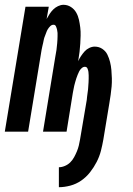

<svg xmlns="http://www.w3.org/2000/svg" viewBox="-34 -548 554 799"><path d="M211 231V148Q223 148 236 142.5Q249 137 258.5 127.5Q268 118 274.5 106Q281 94 286 82Q291 70 294 57.5Q297 45 299 33L327 -132Q328 -139 328.5 -146.5Q329 -154 330.5 -161.5Q332 -169 332.5 -176.5Q333 -184 333.5 -191Q334 -198 334.5 -205.5Q335 -213 335 -220.5Q335 -228 335 -235Q335 -242 334 -249Q333 -256 330 -263Q327 -270 319 -270Q312 -270 305.5 -264Q299 -258 295.5 -251Q292 -244 289 -236.5Q286 -229 283.5 -221.5Q281 -214 279 -206.5Q277 -199 275 -191.5Q273 -184 272 -176.5Q271 -169 269 -161L243 0H145L196 -311Q197 -318 198.5 -325.5Q200 -333 201 -340Q202 -347 202.5 -354Q203 -361 204 -368Q205 -375 205 -382.5Q205 -390 205.5 -397Q206 -404 205.5 -411Q205 -418 203.5 -424.5Q202 -431 199 -438Q196 -445 189 -445Q181 -445 175 -439Q169 -433 165 -426.5Q161 -420 158.5 -412.5Q156 -405 153 -398Q150 -391 148.5 -384Q147 -377 145.5 -369.5Q144 -362 142 -354.5Q140 -347 139 -340L83 0H-14L72 -520H169L160 -469Q166 -480 172.5 -490Q179 -500 187.5 -508.5Q196 -517 207.5 -522.5Q219 -528 230 -528Q247 -528 261 -519Q275 -510 283 -496Q291 -482 294.5 -466Q298 -450 300 -433.5Q302 -417 301.5 -400Q301 -383 300 -366Q299 -349 297 -332Q295 -315 292 -298L291 -293Q296 -304 303 -314.5Q310 -325 318 -334Q326 -343 337.5 -348.5Q349 -354 360 -354Q378 -354 392 -344.5Q406 -335 413 -320.5Q420 -306 424 -290Q428 -274 429.5 -257Q431 -240 431.5 -222.5Q432 -205 430.5 -188Q429 -171 426.5 -153.5Q424 -136 421 -118L396 33Q392 56 386 79.5Q380 103 368.5 125.5Q357 148 341 168.5Q325 189 304 203.5Q283 218 258.5 224.5Q234 231 211 231Z"/></svg>

Font: Iosevka
Style: Bold Italic
Weight: 700
Italic angle: -9°
Monospace: yes
Designer: Belleve Invis
Foundry: Belleve Invis
Version: Version 32.5.0; ttfautohint (v1.8.4)